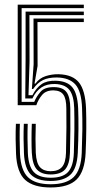

<svg xmlns="http://www.w3.org/2000/svg" viewBox="-20 -820 451 848"><path d="M203.5 -49.5Q163.8 -49.5 143.6 -70.6Q123.5 -91.8 120.5 -144.5Q119.2 -169.2 119.2 -204.4Q119.2 -239.5 120.5 -273.2H138Q136.8 -241.8 136.8 -207.6Q136.8 -173.5 138 -145.2Q140.5 -98.8 157 -81.2Q173.5 -63.8 203.5 -63.8Q237.8 -63.8 254 -82.6Q270.2 -101.5 271.5 -145Q273.2 -211 273.4 -257.5Q273.5 -304 273 -341Q272.8 -384 259.8 -402.1Q246.8 -420.2 216.8 -420.8Q183.5 -421.2 166.4 -401.2Q149.2 -381.2 140.5 -355.5H58.2V-799.5H350.2V-784.2H75.5V-370.2H131.2Q141.5 -394.8 159.8 -415.4Q178 -436 220.2 -435.2Q258.5 -434.5 274.2 -412.6Q290 -390.8 290.5 -341.2Q291.8 -246.8 289 -145Q287.5 -94.5 267.8 -72Q248 -49.5 203.5 -49.5ZM203 -20.8Q144.8 -20.8 116.8 -48.4Q88.8 -76 85.8 -142.8Q84.5 -172 84.1 -205.9Q83.8 -239.8 85.2 -273.2H102.5Q101.2 -241.2 101.5 -207.9Q101.8 -174.5 103 -143.8Q105.8 -85 129.4 -60Q153 -35 203.5 -35Q257 -34.8 280.6 -60.2Q304.2 -85.8 306.2 -145Q308 -195.8 308.5 -244.8Q309 -293.8 307.8 -341.5Q306.2 -397.2 286.9 -422.4Q267.5 -447.5 223.2 -449Q187 -450 162.9 -433.8Q138.8 -417.5 123.2 -385.2H91.5L93 -556.8V-768.8H350.2V-753.2H110L110.5 -548L105.8 -399.5H123.2Q140.2 -432.2 163.8 -448.4Q187.2 -464.5 226.2 -463.5Q277 -462 299.8 -434Q322.5 -406 325.2 -341Q326.8 -299 326.5 -250.6Q326.2 -202.2 323.5 -144Q319.8 -74.5 290.1 -47.5Q260.5 -20.5 203 -20.8ZM203.5 8Q128 8 91.2 -25.4Q54.5 -58.8 50.8 -140.8Q49.5 -168 49.1 -203.8Q48.8 -239.5 50.2 -273.2H67.8Q66.5 -242.2 66.8 -206.8Q67 -171.2 68.2 -141.8Q71.8 -67.5 103.9 -36.9Q136 -6.2 203.5 -6.2Q273 -6.2 305.4 -37.9Q337.8 -69.5 341 -144Q343.2 -201.8 343.8 -248.2Q344.2 -294.8 342.5 -341Q340 -416.5 313.2 -446.6Q286.5 -476.8 231.5 -477.8Q194.8 -478.2 170.4 -466.6Q146 -455 126.2 -426.8H120.8L128.5 -536.2L128 -738H350.2V-722.5H145.5L146 -528.8L132.5 -450.8H136.5Q154.2 -475.2 182.2 -484Q210.2 -492.8 238.8 -492.2Q301 -490.5 328.9 -455.5Q356.8 -420.5 360 -341.2Q361.5 -297 361.1 -250.8Q360.8 -204.5 358.2 -145Q354.5 -63.8 319 -27.9Q283.5 8 203.5 8Z"/></svg>

Font: Big Shoulders Inline Display SemiBold
Style: Regular
Weight: 600
Designer: Patric King
Foundry: XO Type Co
Version: Version 1.000